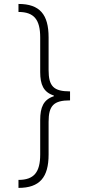

<svg xmlns="http://www.w3.org/2000/svg" viewBox="-20 -792 446 949"><path d="M326.2 -295.9V-340.3C245.1 -340.3 220.2 -365.7 220.2 -445.8V-607.4C220.2 -720.7 176.3 -772.5 71.3 -772.5V-732.9C148.4 -732.9 178.7 -694.8 178.7 -606.9V-436C178.7 -374 194.8 -336.4 246.1 -319.8V-316.4C194.8 -299.8 178.7 -261.2 178.7 -199.2V-28.8C178.7 59.1 148.4 97.2 71.3 97.2V136.7C176.3 136.7 220.2 84.5 220.2 -28.3V-189.9C220.2 -269.5 245.1 -295.9 326.2 -295.9Z"/></svg>

Font: Raveo ExtraLight
Style: Regular
Weight: 200
Designer: Jakub Foglar, Rasmus Andersson (Inter)
Foundry: Jakubfoglar.com
Version: Version 1.100;Glyphs 3.2.3 (3260)